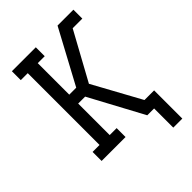

<svg xmlns="http://www.w3.org/2000/svg" viewBox="-256 -845 1112 1112"><g transform="rotate(-45 300.0 -289.0)"><path d="M487 157V0H431L253 -331H196V-73H253V0H57V-74H114V-662H57V-735H253V-662H196V-404H253L431 -735H561V-662H482L321 -368L482 -74H561V157Z"/></g></svg>

Font: Iosevka HT Extended
Style: Regular
Weight: 400
Width: 7
Monospace: yes
Designer: Belleve Invis
Foundry: Belleve Invis
Version: Version 32.3.0; ttfautohint (v1.8.4)